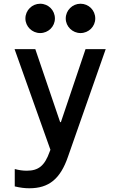

<svg xmlns="http://www.w3.org/2000/svg" viewBox="-20 -803 640 1028"><path d="M59 102V195C88 202 112 205 137 205C242 205 303 155 344 36L546 -540H438L306 -149H302L169 -540H58L250 -1L246 9C219 85 186 111 123 111C102 111 81 108 59 102ZM116 -704C116 -661 152 -626 195 -626C239 -626 274 -661 274 -704C274 -748 239 -783 195 -783C152 -783 116 -748 116 -704ZM332 -704C332 -661 368 -626 411 -626C455 -626 490 -661 490 -704C490 -748 455 -783 411 -783C368 -783 332 -748 332 -704Z"/></svg>

Font: CommitMono
Style: 600Regular
Weight: 600
Monospace: yes
Designer: Eigil Nikolajsen
Foundry: Eigil Nikolajsen
Version: Version 1.143